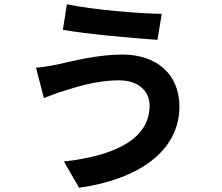

<svg xmlns="http://www.w3.org/2000/svg" viewBox="-20 -824 1040 901"><path d="M682 -329C682 -174 525 -94 280 -66L351 57C626 19 822 -113 822 -324C822 -478 712 -568 555 -568C440 -568 329 -539 256 -523C225 -516 182 -509 149 -506L186 -364C215 -375 253 -390 282 -398C332 -414 430 -447 539 -447C632 -447 682 -394 682 -329ZM294 -804 275 -684C388 -664 603 -645 719 -637L739 -759C634 -760 409 -779 294 -804Z"/></svg>

Font: Noto Sans Japanese Bold
Style: Bold
Weight: 700
Designer: Ryoko NISHIZUKA (kana & ideographs); Paul D. Hunt (Latin, Greek & Cyrillic); Wenlong ZHANG (bopomofo); Sandoll Communica
Foundry: Adobe Systems Incorporated
Version: Version 1.000;PS 1;hotconv 1.0.78;makeotf.lib2.5.61930